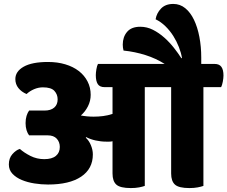

<svg xmlns="http://www.w3.org/2000/svg" viewBox="-20 -945 1156 976"><path d="M1014 -502V0Q1003 4 985 7.5Q967 11 943 11Q889 11 869.5 -6.5Q850 -24 850 -63V-502H716V0Q705 4 687 7.5Q669 11 645 11Q591 11 571.5 -6.5Q552 -24 552 -63V-227Q544 -225 536 -225Q528 -225 520 -225Q493 -225 466 -231Q439 -237 418 -248L416 -245Q432 -231 442 -207Q452 -183 452 -160Q452 -87 392.5 -47Q333 -7 224 -7Q190 -7 155 -12.5Q120 -18 91 -30Q62 -42 43.5 -61.5Q25 -81 25 -109Q25 -141 43 -161.5Q61 -182 81 -188Q102 -169 134.5 -152.5Q167 -136 205 -136Q244 -136 264 -152.5Q284 -169 284 -198Q284 -223 268.5 -240Q253 -257 222 -257H128Q120 -267 115 -283Q110 -299 110 -319Q110 -340 115 -356Q120 -372 128 -383H206Q238 -383 255.5 -398Q273 -413 273 -440Q273 -465 256.5 -483Q240 -501 198 -501Q175 -501 153 -491.5Q131 -482 115 -467Q89 -478 73.5 -497.5Q58 -517 58 -543Q58 -582 100.5 -606Q143 -630 224 -630Q272 -630 312 -618Q352 -606 380.5 -584Q409 -562 425 -531Q441 -500 441 -463Q441 -432 427 -404.5Q413 -377 391 -358Q422 -352 456 -352Q480 -352 504 -355Q528 -358 552 -366V-502H512Q487 -502 477 -517.5Q467 -533 467 -563Q467 -575 470 -593Q473 -611 478 -620H817Q773 -648 719.5 -665Q666 -682 608 -688Q606 -695 605 -703Q604 -711 604 -718Q604 -757 626 -783Q648 -809 693 -809Q727 -809 757.5 -793.5Q788 -778 815 -754Q842 -730 864 -702Q886 -674 902 -649L905 -650Q901 -676 889.5 -705.5Q878 -735 861 -762Q844 -789 821 -811.5Q798 -834 771 -847Q776 -878 798.5 -901.5Q821 -925 861 -925Q895 -925 921.5 -903.5Q948 -882 966 -844.5Q984 -807 993.5 -757.5Q1003 -708 1003 -652V-620H1071Q1095 -620 1105.5 -605Q1116 -590 1116 -561Q1116 -548 1112.5 -529.5Q1109 -511 1104 -502Z"/></svg>

Font: Baloo 2 ExtraBold
Style: Regular
Weight: 800
Designer: Sarang Kulkarni and Ek Type
Foundry: Ek Type
Version: Version 1.640;hotconv 1.0.111;makeotfexe 2.5.65597; ttfautoh